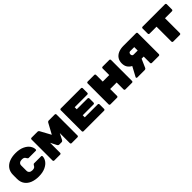

<svg xmlns="http://www.w3.org/2000/svg" viewBox="464 -2436 4172 4172"><g transform="rotate(-45 2550.0 -350.0)"><path d="M435 -185Q477 -185 497 -199Q517 -213 531 -241Q544 -267 566 -267H782Q791 -267 797.5 -260.5Q804 -254 804 -245Q804 -184 763 -125.5Q722 -67 638.5 -28.5Q555 10 435 10Q328 10 244.5 -22.5Q161 -55 112 -122.5Q63 -190 63 -291V-409Q63 -510 112 -577.5Q161 -645 244.5 -677.5Q328 -710 435 -710Q555 -710 638.5 -671.5Q722 -633 763 -574.5Q804 -516 804 -455Q804 -446 797.5 -439.5Q791 -433 782 -433H566Q544 -433 531 -459Q517 -487 497 -501Q477 -515 435 -515Q388 -515 360.5 -493Q333 -471 333 -430V-270Q333 -229 360.5 -207Q388 -185 435 -185Z M1449 -700H1632Q1643 -700 1651 -692Q1659 -684 1659 -673V-27Q1659 -16 1651 -8Q1643 0 1632 0H1451Q1440 0 1432 -8Q1424 -16 1424 -27V-337L1351 -193Q1348 -186 1337 -177Q1326 -168 1309 -168H1241Q1224 -168 1213 -177Q1202 -186 1199 -193L1126 -337V-27Q1126 -16 1118 -8Q1110 0 1099 0H918Q907 0 899 -8Q891 -16 891 -27V-673Q891 -684 899 -692Q907 -700 918 -700H1101Q1129 -700 1144 -673L1275 -433L1406 -673Q1421 -700 1449 -700Z M2476 -168V-27Q2476 -16 2468 -8Q2460 0 2449 0H1817Q1806 0 1798 -8Q1790 -16 1790 -27V-673Q1790 -684 1798 -692Q1806 -700 1817 -700H2439Q2450 -700 2458 -692Q2466 -684 2466 -673V-532Q2466 -521 2458 -513Q2450 -505 2439 -505H2050V-442H2384Q2395 -442 2403 -434Q2411 -426 2411 -415V-285Q2411 -274 2403 -266Q2395 -258 2384 -258H2050V-195H2449Q2460 -195 2468 -187Q2476 -179 2476 -168Z M3335 -673V-27Q3335 -16 3327 -8Q3319 0 3308 0H3102Q3091 0 3083 -8Q3075 -16 3075 -27V-240H2875V-27Q2875 -16 2867 -8Q2859 0 2848 0H2642Q2631 0 2623 -7.5Q2615 -15 2615 -27V-673Q2615 -684 2623 -692Q2631 -700 2642 -700H2848Q2859 -700 2867 -692Q2875 -684 2875 -673V-468H3075V-673Q3075 -684 3083 -692Q3091 -700 3102 -700H3308Q3319 -700 3327 -692Q3335 -684 3335 -673Z M4159 -673V-27Q4159 -16 4151 -8Q4143 0 4132 0H3916Q3905 0 3897 -8Q3889 -16 3889 -27V-223H3824L3737 -25Q3732 -14 3720.5 -7Q3709 0 3695 0H3468Q3459 0 3452.5 -6.5Q3446 -13 3446 -22Q3446 -27 3448 -31L3568 -254Q3512 -281 3479 -331Q3446 -381 3446 -458Q3446 -532 3482 -587Q3518 -642 3585.5 -671Q3653 -700 3743 -700H4132Q4143 -700 4151 -692Q4159 -684 4159 -673ZM3889 -514H3764Q3741 -514 3729.5 -497.5Q3718 -481 3718 -459Q3718 -437 3730 -422.5Q3742 -408 3764 -408H3889Z M5047 -673V-512Q5047 -501 5039 -493Q5031 -485 5020 -485H4805V-27Q4805 -16 4797 -8Q4789 0 4778 0H4572Q4561 0 4553 -8Q4545 -16 4545 -27V-485H4330Q4319 -485 4311 -493Q4303 -501 4303 -512V-673Q4303 -684 4311 -692Q4319 -700 4330 -700H5020Q5031 -700 5039 -692Q5047 -684 5047 -673Z"/></g></svg>

Font: Rubik Mono One
Style: Regular
Weight: 400
Designer: Hubert and Fischer with Elvire Volk Leonovitch (Cyrillic Expansion: Cyreal)
Foundry: Hubert and Fischer with Elvire Volk Leonovitch
Version: Version 2.000